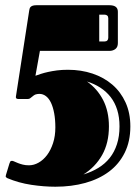

<svg xmlns="http://www.w3.org/2000/svg" viewBox="-20 -520 534 735"><path d="M49.3 -141.1Q43.9 -141.1 42 -144Q40 -147 41 -150.9L91.8 -479.5Q92.3 -482.9 93.3 -486.6Q94.2 -490.2 96.9 -493.2Q99.6 -496.1 104.7 -498Q109.9 -500 119.1 -500H398.9Q431.2 -500 431.2 -475.1V-355Q431.2 -339.8 421.9 -332.5Q412.6 -325.2 398.9 -325.2H132.8L115.7 -230Q125 -233.4 137 -237.3Q148.9 -241.2 164.3 -244.6Q179.7 -248 198.5 -250.5Q217.3 -252.9 240.2 -252.9Q290.5 -252.9 334.2 -238.3Q377.9 -223.6 410.2 -195.8Q442.4 -168 460.7 -127.7Q479 -87.4 479 -36.1Q479 21 457.5 64.5Q436 107.9 397.7 136.7Q359.4 165.5 306.6 180.2Q253.9 194.8 191.9 194.8Q147.9 194.8 99.6 187.5Q51.3 180.2 8.3 162.1Q6.3 161.1 3.4 158.7Q0.5 156.2 2.9 149.4L16.1 106Q17.6 101.1 19.3 98.4Q21 95.7 25.9 95.7Q29.3 95.7 34.9 98.4Q40.5 101.1 48.6 104.2Q56.6 107.4 67.1 110.1Q77.6 112.8 90.8 112.8Q109.9 112.8 127.9 102.5Q146 92.3 160.2 73.5Q174.3 54.7 183.1 27.8Q191.9 1 191.9 -32.2Q191.9 -62 187.5 -85.9Q183.1 -109.9 175.3 -126.5Q167.5 -143.1 156 -151.9Q144.5 -160.6 130.9 -160.6Q124 -160.6 117.2 -158.7Q110.4 -156.7 100.6 -147.9Q97.7 -145.5 94.7 -143.3Q91.8 -141.1 86.4 -141.1ZM299.3 147.9Q331.1 138.2 356.7 122.6Q382.3 106.9 400.1 84.5Q418 62 427.7 32Q437.5 2 437.5 -36.1Q437.5 -71.3 428.7 -99.4Q419.9 -127.4 403.6 -148.4Q387.2 -169.4 364.3 -184.3Q341.3 -199.2 313 -208Q352.5 -180.2 374.8 -137Q397 -93.8 397 -36.1Q397 27.3 371.1 73.2Q345.2 119.1 299.3 147.9ZM394.5 -450.2Q394.5 -457 390.6 -460.4Q386.7 -463.9 380.4 -463.9H359.9V-361.3H380.4Q387.2 -361.3 390.9 -365.2Q394.5 -369.1 394.5 -375.5Z"/></svg>

Font: Fascinate Inline
Style: Regular
Weight: 900
Designer: Astigmatic (AOETI)
Foundry: Astigmatic (AOETI)
Version: Version 1.000